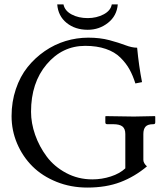

<svg xmlns="http://www.w3.org/2000/svg" viewBox="-20 -826 733 858"><path d="M506.3 -806.2Q502 -754.9 462.6 -723.9Q423.3 -692.9 372.1 -692.9Q315.9 -692.9 277.8 -723.6Q239.7 -754.4 235.8 -806.2H263.7Q269.5 -777.8 300 -761.5Q330.6 -745.1 372.1 -745.1Q411.1 -745.1 442.9 -761.7Q474.6 -778.3 479.5 -806.2ZM374.5 -657.7Q427.2 -657.7 469 -646.5Q510.7 -635.3 540.3 -624Q569.8 -612.8 592.8 -612.8Q600.6 -530.3 614.7 -459L585 -453.1Q573.7 -488.8 558.6 -516.1Q543.5 -543.5 518.1 -568.6Q492.7 -593.8 452.9 -607.4Q413.1 -621.1 360.8 -621.1Q258.3 -621.1 188.5 -538.6Q118.7 -456.1 118.7 -326.7Q118.7 -275.9 137 -223.6Q155.3 -171.4 188.7 -126.5Q222.2 -81.5 275.6 -53Q329.1 -24.4 392.6 -24.4Q435.1 -24.4 475.1 -37.4Q515.1 -50.3 540 -73.7V-227.1Q540 -250.5 527.3 -260.7Q514.6 -271 485.4 -271H459Q450.7 -271 450.7 -279.3V-305.2L452.6 -307.1Q539.6 -305.2 578.6 -305.2L671.9 -307.1L673.8 -305.2V-279.3Q673.8 -271 666 -271H665Q640.1 -271 630.4 -260Q620.6 -249 620.6 -227.1V-111.3Q620.6 -97.2 636.7 -82.5Q582 -36.6 518.1 -12.2Q454.1 12.2 370.1 12.2Q296.4 12.2 232.7 -13.4Q168.9 -39.1 125.2 -82.5Q81.5 -126 56.6 -184.3Q31.7 -242.7 31.7 -307.1Q31.7 -371.1 50.8 -427.7Q69.8 -484.4 103 -525.9Q136.2 -567.4 179.7 -597.4Q223.1 -627.4 272.9 -642.6Q322.8 -657.7 374.5 -657.7Z"/></svg>

Font: Libertinage
Style: l
Weight: 400
Designer: OSP
Foundry: OSP
Version: Version 1.0; 2008; OFL relea